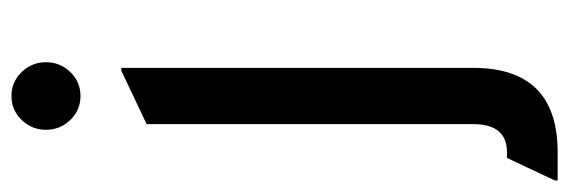

<svg xmlns="http://www.w3.org/2000/svg" viewBox="-347 -440 987 333"><g transform="rotate(-90 146.5 -273.5)"><path d="M0 200.2V195.3L39.1 112.3H48.8Q97.7 112.3 97.7 53.7V-512.7L190.4 -556.6H195.3V53.7Q195.3 200.2 48.8 200.2ZM105 -645Q87.9 -662.6 87.9 -687.3Q87.9 -711.9 105 -729.5Q122.1 -747.1 146.5 -747.1Q170.9 -747.1 188 -729.5Q205.1 -711.9 205.1 -687.3Q205.1 -662.6 188 -645Q170.9 -627.4 146.5 -627.4Q122.1 -627.4 105 -645Z"/></g></svg>

Font: Nova Square
Style: Book
Weight: 400
Version: Version 2.000